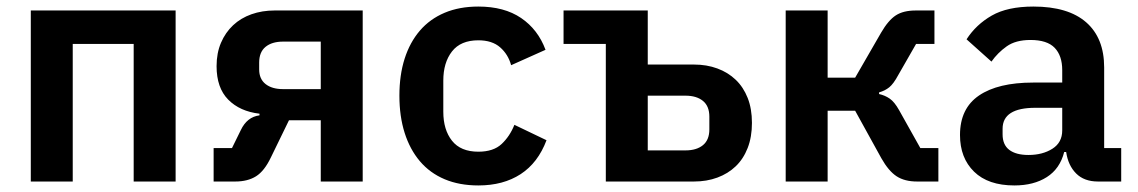

<svg xmlns="http://www.w3.org/2000/svg" viewBox="-20 -554 3472 586"><path d="M74 -522H516V0H388V-420H202V0H74Z M632 -102H688L715 -157Q734 -197 772 -202V-207Q712 -214 676.5 -250Q641 -286 641 -352Q641 -392 654.5 -423.5Q668 -455 691.5 -477Q715 -499 747.5 -510.5Q780 -522 818 -522H1087V0H959V-187H862L807 -74Q787 -32 761.5 -16Q736 0 698 0H632ZM959 -282V-427H844Q810 -427 790.5 -411Q771 -395 771 -363V-342Q771 -313 790.5 -297.5Q810 -282 844 -282Z M1440 12Q1382 12 1337 -7Q1292 -26 1261.5 -62Q1231 -98 1215 -148.5Q1199 -199 1199 -262Q1199 -325 1215 -375Q1231 -425 1261.5 -460.5Q1292 -496 1337 -515Q1382 -534 1440 -534Q1519 -534 1570.5 -499Q1622 -464 1645 -402L1540 -355Q1531 -388 1506.5 -409.5Q1482 -431 1440 -431Q1386 -431 1359.5 -397Q1333 -363 1333 -308V-213Q1333 -158 1359.5 -124.5Q1386 -91 1440 -91Q1486 -91 1511 -114.5Q1536 -138 1550 -173L1648 -126Q1622 -57 1569 -22.5Q1516 12 1440 12Z M1829 -420H1700V-522H1957V-357H2098Q2137 -357 2169.5 -345Q2202 -333 2225.5 -310.5Q2249 -288 2262 -255Q2275 -222 2275 -179Q2275 -136 2262 -102.5Q2249 -69 2225.5 -46.5Q2202 -24 2169.5 -12Q2137 0 2098 0H1829ZM2072 -95Q2106 -95 2125.5 -111Q2145 -127 2145 -159V-198Q2145 -230 2125.5 -246Q2106 -262 2072 -262H1957V-95Z M2378 -522H2506V-317H2590L2669 -454Q2691 -492 2714 -507Q2737 -522 2775 -522H2832V-420H2776L2721 -324Q2707 -298 2694 -287.5Q2681 -277 2663 -272V-267Q2681 -263 2695.5 -253Q2710 -243 2724 -218L2789 -102H2844V0H2779Q2741 0 2716.5 -16Q2692 -32 2670 -71L2590 -216H2506V0H2378Z M3331 0Q3289 0 3264.5 -24.5Q3240 -49 3234 -90H3228Q3215 -39 3175 -13.5Q3135 12 3076 12Q2996 12 2953 -30Q2910 -72 2910 -142Q2910 -223 2968 -262.5Q3026 -302 3133 -302H3222V-340Q3222 -384 3199 -408Q3176 -432 3125 -432Q3080 -432 3052.5 -412.5Q3025 -393 3006 -366L2930 -434Q2959 -479 3007 -506.5Q3055 -534 3134 -534Q3240 -534 3295 -486Q3350 -438 3350 -348V-102H3402V0ZM3119 -81Q3162 -81 3192 -100Q3222 -119 3222 -156V-225H3140Q3040 -225 3040 -161V-144Q3040 -112 3060.5 -96.5Q3081 -81 3119 -81Z"/></svg>

Font: IBM Plex Sans SmBld
Style: Regular
Weight: 600
Designer: Mike Abbink, Paul van der Laan, Pieter van Rosmalen
Foundry: Bold Monday
Version: Version 3.005